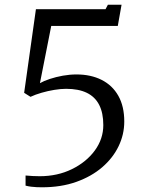

<svg xmlns="http://www.w3.org/2000/svg" viewBox="-20 -782 625 815"><path d="M88.5 -37Q103 -35.5 119 -34.8Q135 -34 148.5 -34Q224 -34 285.2 -64Q346.5 -94 382.5 -143.2Q418.5 -192.5 418.5 -251Q418.5 -302.5 401 -336.8Q383.5 -371 348.5 -388Q313.5 -405 260.5 -405Q238 -405 210.5 -400.5Q183 -396 156.2 -388.2Q129.5 -380.5 109.5 -371L82.5 -388L132.5 -743H428L438 -762H496L480 -672H197.5L149.5 -429Q166 -438.5 191.8 -447Q217.5 -455.5 247 -460.8Q276.5 -466 304.5 -466Q365.5 -466 411.2 -443Q457 -420 482.2 -375.5Q507.5 -331 507.5 -266Q507.5 -211.5 483.5 -161.5Q459.5 -111.5 414 -72.2Q368.5 -33 304 -10Q239.5 13 158.5 13Q147.5 13 135.8 12.5Q124 12 112 10.5Q100 9 88.5 6Z"/></svg>

Font: Merriweather Light 18pt Light
Style: Regular
Weight: 300
Version: Version 2.100